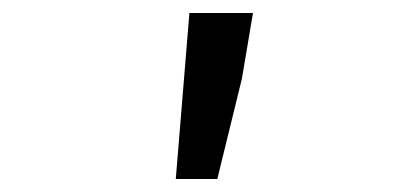

<svg xmlns="http://www.w3.org/2000/svg" viewBox="-20 -709 640 296"><path d="M251 -433 272 -689H370L353 -588L315 -433Z"/></svg>

Font: Source Code Pro Medium
Style: Regular
Weight: 500
Monospace: yes
Designer: Paul D. Hunt, Teo Tuominen
Foundry: Adobe Systems Incorporated
Version: Version 2.030;PS 1.000;hotconv 16.6.51;makeotf.lib2.5.65220